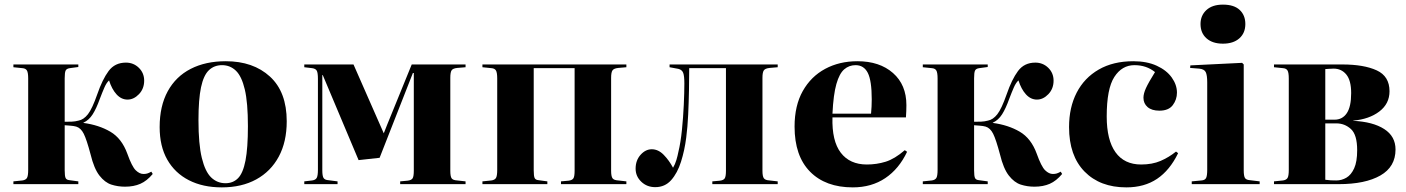

<svg xmlns="http://www.w3.org/2000/svg" viewBox="-20 -797 6085 831"><path d="M521 11Q490 11 462 2Q434 -7 410.5 -37Q387 -67 372 -129Q355 -193 342.5 -218Q330 -243 310 -249Q299 -252 285.5 -253Q272 -254 260 -255V-60Q260 -35 264 -26.5Q268 -18 282 -17L319 -12V0H38V-12L77 -16Q91 -18 96.5 -26.5Q102 -35 102 -62V-457Q102 -483 96.5 -492Q91 -501 77 -502L38 -506V-518H319V-507L282 -502Q268 -500 264 -491.5Q260 -483 260 -458V-270Q276 -270 290.5 -270.5Q305 -271 320 -275Q342 -279 360.5 -302.5Q379 -326 401 -389Q423 -453 450 -489.5Q477 -526 525 -526Q558 -526 581 -503.5Q604 -481 604 -448Q604 -413 581.5 -389.5Q559 -366 532 -366Q505 -366 484.5 -388.5Q464 -411 452 -449Q441 -439 432 -418.5Q423 -398 412 -369Q397 -327 381 -302Q365 -277 341 -266V-265Q408 -256 457.5 -227Q507 -198 531 -132Q551 -76 567.5 -60Q584 -44 601 -44Q610 -44 617 -46Q624 -48 635 -54L641 -44Q616 -14 587.5 -1.5Q559 11 521 11Z M940 14Q858 14 797.5 -17Q737 -48 704 -106Q671 -164 671 -247Q671 -338 706 -402Q741 -466 805.5 -499Q870 -532 957 -532Q1076 -532 1148.5 -465.5Q1221 -399 1221 -272Q1221 -183 1186.5 -119Q1152 -55 1089 -20.5Q1026 14 940 14ZM956 -4Q989 -4 1010.5 -26Q1032 -48 1042.5 -102Q1053 -156 1053 -251Q1053 -353 1039.5 -410Q1026 -467 1001 -491Q976 -515 941 -515Q907 -515 884 -493Q861 -471 850 -419Q839 -367 839 -277Q839 -173 853.5 -113.5Q868 -54 894 -29Q920 -4 956 -4Z M1297 0V-12L1331 -16Q1346 -18 1351 -27.5Q1356 -37 1356 -62V-456Q1356 -482 1351 -491Q1346 -500 1331 -502L1297 -506V-518H1510L1641 -220L1656 -258L1762 -518H1995V-506L1959 -503Q1940 -501 1934.5 -492.5Q1929 -484 1929 -460V-58Q1929 -34 1934.5 -25.5Q1940 -17 1959 -16L1995 -12V0H1712V-12L1744 -15Q1761 -17 1766 -25.5Q1771 -34 1771 -58V-481H1767L1623 -114L1532 -104L1377 -472H1375V-60Q1375 -35 1380.5 -26.5Q1386 -18 1402 -17L1441 -12V0Z M2068 0V-12L2107 -16Q2121 -18 2126.5 -26.5Q2132 -35 2132 -62V-457Q2132 -483 2126.5 -492Q2121 -501 2107 -502L2068 -506V-518H2691V-506L2656 -503Q2637 -501 2631 -492.5Q2625 -484 2625 -460V-58Q2625 -34 2631 -25.5Q2637 -17 2656 -16L2691 -12V0H2408V-12L2441 -15Q2457 -17 2462 -25.5Q2467 -34 2467 -58V-502H2290V-60Q2290 -35 2294 -26.5Q2298 -18 2312 -17L2349 -12V0Z M2816 13Q2780 13 2755.5 -10.5Q2731 -34 2731 -67Q2731 -103 2752.5 -127Q2774 -151 2801 -151Q2829 -151 2852.5 -127Q2876 -103 2893 -71Q2902 -86 2907.5 -104.5Q2913 -123 2916 -139Q2926 -180 2931.5 -234.5Q2937 -289 2939.5 -343Q2942 -397 2942 -436Q2942 -468 2937 -481.5Q2932 -495 2916 -499L2878 -506V-518H3346V-506L3311 -503Q3292 -501 3286 -492.5Q3280 -484 3280 -460V-58Q3280 -34 3286 -25.5Q3292 -17 3311 -16L3346 -12V0H3063V-12L3096 -15Q3112 -17 3117 -25.5Q3122 -34 3122 -58V-502H2963Q2963 -458 2962 -406Q2961 -354 2958.5 -300.5Q2956 -247 2950 -201Q2943 -146 2927.5 -97Q2912 -48 2885 -17.5Q2858 13 2816 13Z M3671 14Q3553 14 3486 -54Q3419 -122 3419 -249Q3419 -340 3454.5 -403Q3490 -466 3551.5 -499Q3613 -532 3691 -532Q3787 -532 3845 -481Q3903 -430 3903 -342Q3903 -329 3902.5 -316.5Q3902 -304 3901 -289H3583Q3580 -187 3619 -136Q3658 -85 3732 -85Q3774 -85 3813 -97Q3852 -109 3896 -147L3906 -140Q3871 -66 3811.5 -26Q3752 14 3671 14ZM3583 -305H3750Q3753 -335 3753 -367Q3753 -448 3736 -481.5Q3719 -515 3683 -515Q3655 -515 3634 -497Q3613 -479 3600 -433.5Q3587 -388 3583 -305Z M4457 11Q4426 11 4398 2Q4370 -7 4346.5 -37Q4323 -67 4308 -129Q4291 -193 4278.5 -218Q4266 -243 4246 -249Q4235 -252 4221.5 -253Q4208 -254 4196 -255V-60Q4196 -35 4200 -26.5Q4204 -18 4218 -17L4255 -12V0H3974V-12L4013 -16Q4027 -18 4032.5 -26.5Q4038 -35 4038 -62V-457Q4038 -483 4032.5 -492Q4027 -501 4013 -502L3974 -506V-518H4255V-507L4218 -502Q4204 -500 4200 -491.5Q4196 -483 4196 -458V-270Q4212 -270 4226.5 -270.5Q4241 -271 4256 -275Q4278 -279 4296.5 -302.5Q4315 -326 4337 -389Q4359 -453 4386 -489.5Q4413 -526 4461 -526Q4494 -526 4517 -503.5Q4540 -481 4540 -448Q4540 -413 4517.5 -389.5Q4495 -366 4468 -366Q4441 -366 4420.5 -388.5Q4400 -411 4388 -449Q4377 -439 4368 -418.5Q4359 -398 4348 -369Q4333 -327 4317 -302Q4301 -277 4277 -266V-265Q4344 -256 4393.5 -227Q4443 -198 4467 -132Q4487 -76 4503.5 -60Q4520 -44 4537 -44Q4546 -44 4553 -46Q4560 -48 4571 -54L4577 -44Q4552 -14 4523.5 -1.5Q4495 11 4457 11Z M4855 14Q4741 14 4674 -54.5Q4607 -123 4607 -247Q4607 -332 4640 -396Q4673 -460 4735.5 -496Q4798 -532 4885 -532Q4944 -532 4986.5 -512.5Q5029 -493 5051.5 -461.5Q5074 -430 5074 -396Q5074 -366 5056 -342Q5038 -318 4998 -318Q4965 -318 4947 -333.5Q4929 -349 4929 -374Q4929 -392 4940 -416Q4951 -440 4979 -485Q4942 -515 4890 -515Q4836 -515 4803 -464Q4770 -413 4770 -293Q4770 -191 4808 -138Q4846 -85 4919 -85Q4967 -85 5003 -100.5Q5039 -116 5070 -141L5079 -134Q5043 -60 4988 -23Q4933 14 4855 14Z M5273 -608Q5228 -608 5202 -631Q5176 -654 5176 -693Q5176 -730 5201.5 -753.5Q5227 -777 5273 -777Q5321 -777 5345.5 -754Q5370 -731 5370 -693Q5370 -654 5344 -631Q5318 -608 5273 -608ZM5138 0V-12L5180 -16Q5195 -17 5200 -26.5Q5205 -36 5205 -62V-440Q5205 -472 5198.5 -485Q5192 -498 5170 -500L5131 -503L5132 -514L5356 -525L5363 -518V-60Q5363 -35 5368.5 -26.5Q5374 -18 5391 -17L5432 -12V0Z M5494 0V-12L5533 -16Q5547 -18 5552.5 -26.5Q5558 -35 5558 -62V-457Q5558 -483 5552.5 -492Q5547 -501 5533 -502L5494 -506V-518H5789Q5883 -518 5938.5 -492.5Q5994 -467 5994 -402Q5994 -348 5950 -314.5Q5906 -281 5837 -275V-274Q5922 -270 5971 -238.5Q6020 -207 6020 -150Q6020 -75 5954.5 -37.5Q5889 0 5774 0ZM5716 -279H5756Q5790 -279 5809 -307Q5828 -335 5828 -394Q5828 -449 5807 -474.5Q5786 -500 5752 -500Q5740 -500 5731 -499Q5722 -498 5716 -498ZM5764 -16Q5787 -16 5807.5 -28Q5828 -40 5841 -68.5Q5854 -97 5854 -147Q5854 -214 5827 -238.5Q5800 -263 5764 -263H5716V-19Q5729 -17 5740 -16.5Q5751 -16 5764 -16Z"/></svg>

Font: Literata 72pt
Style: Bold
Weight: 700
Designer: Latin by Veronika Burian and Jose Scaglione. Greek by Irene Vlachou. Cyrillic by Vera Evstafieva.
Foundry: TypeTogether
Version: Version 3.002